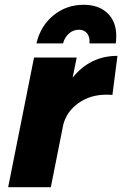

<svg xmlns="http://www.w3.org/2000/svg" viewBox="-20 -781 510 801"><path d="M470 -548 449 -385Q440 -386 423 -386Q357 -386 307.5 -351Q258 -316 244 -261L192 0H14L122 -541H300L283 -457Q356 -548 470 -548ZM309 -657Q286 -657 268 -641.5Q250 -626 243 -600H132Q149 -673 203 -717Q257 -761 329 -761Q392 -761 428.5 -726Q465 -691 465 -631Q465 -611 463 -600H353Q356 -625 344 -641Q332 -657 309 -657Z"/></svg>

Font: Gontserrat
Style: Bold Italic
Weight: 700
Italic angle: -11.3°
Designer: Julieta Ulanovsky
Foundry: Julieta Ulanovsky
Version: Version 6.001